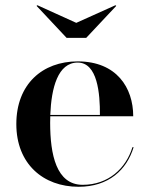

<svg xmlns="http://www.w3.org/2000/svg" viewBox="-20 -705 570 735"><path d="M272 -617.5 123 -685 120 -682.5 235 -560H310L425 -682.5L422 -685ZM491.5 -141.5H487C462 -60 394.5 2.5 296.5 2.5C195.5 2.5 172 -113.5 172 -235C172 -243.5 172.5 -252 172.5 -260H490C490 -369 426.5 -470 277.5 -470C142 -470 42.5 -382.5 42.5 -230C42.5 -77.5 145.5 10 281 10C396.5 10 465.5 -55.5 491.5 -141.5ZM277.5 -465.5C353.5 -465.5 363 -346.5 362.5 -265H172.5C176.5 -368.5 201.5 -465.5 277.5 -465.5Z"/></svg>

Font: Bodoni* 36pt Medium
Style: Regular
Weight: 500
Version: Version 2.3